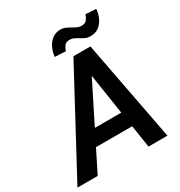

<svg xmlns="http://www.w3.org/2000/svg" viewBox="-253 -1038 1106 1179"><g transform="rotate(-30 300.0 -448.5)"><path d="M393.6 -595.7 95.2 0H-48.3L333.5 -710.9H425.3ZM455.6 0 361.8 -609.9 368.2 -710.9H454.1L589.8 0ZM491.2 -264.2 472.2 -158.2H101.6L120.1 -264.2ZM526.4 -897.5 600.6 -892.6Q598.1 -860.4 584.7 -830.8Q571.3 -801.3 546.6 -782.7Q522 -764.2 486.3 -764.6Q467.8 -764.6 452.1 -771.7Q436.5 -778.8 421.6 -788.1Q406.7 -797.4 391.6 -804.2Q376.5 -811 358.9 -810.1Q336.9 -809.6 325.7 -794.7Q314.5 -779.8 309.1 -760.7L232.4 -764.6Q234.9 -796.4 248.8 -826.2Q262.7 -856 287.4 -874.8Q312 -893.6 348.1 -893.1Q365.7 -892.6 381.1 -885.7Q396.5 -878.9 411.4 -869.9Q426.3 -860.8 441.7 -854Q457 -847.2 475.1 -847.7Q497.1 -848.6 508.8 -863.3Q520.5 -877.9 526.4 -897.5Z"/></g></svg>

Font: Roboto SemiBold
Style: Italic
Weight: 600
Designer: Christian Robertson
Foundry: Google
Version: Version 3.009; 2024